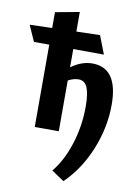

<svg xmlns="http://www.w3.org/2000/svg" viewBox="-175 -791 812 1148"><g transform="rotate(10 231.5 -217.5)"><path d="M498 -210Q498 -73 443.5 61.5Q389 196 293 289L217 238Q277 165 312 55.5Q347 -54 347 -173Q347 -250 331 -288Q315 -326 278 -326Q247 -326 214 -308V0H68V-500H-25L-68 -597L68 -601V-697L214 -724V-605L357 -609L400 -498L214 -499V-388Q277 -434 342 -434Q498 -434 498 -210Z"/></g></svg>

Font: Ysabeau Ultrabold
Style: Regular
Weight: 800
Designer: Christian Thalmann (Catharsis Fonts)
Version: Version 0.003